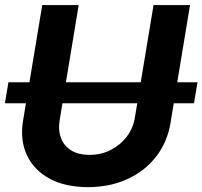

<svg xmlns="http://www.w3.org/2000/svg" viewBox="-20 -748 821 779"><path d="M781.2 -414.1 767.1 -329.1H0L14.2 -414.1ZM336.9 11.2Q244.1 11.2 180.7 -23.4Q117.2 -58.1 88.9 -119.1Q60.5 -180.2 73.7 -259.3L151.4 -727.5H299.3L222.2 -261.7Q215.3 -218.8 227.8 -187Q240.2 -155.3 269.5 -137.5Q298.8 -119.6 342.8 -119.6Q390.6 -119.6 429.9 -139.9Q469.2 -160.2 494.9 -194.3Q520.5 -228.5 527.3 -271.5L603 -727.5H751L671.9 -249.5Q658.7 -170.4 612.8 -111.8Q566.9 -53.2 496.1 -21Q425.3 11.2 336.9 11.2Z"/></svg>

Font: Inter 24pt
Style: Bold Italic
Weight: 700
Italic angle: -9.3988°
Version: Version 4.001;git-66647c0bb